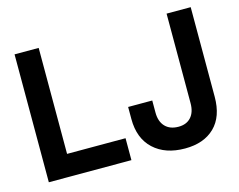

<svg xmlns="http://www.w3.org/2000/svg" viewBox="-99 -851 1265 1015"><g transform="rotate(-15 534.0 -343.0)"><path d="M54 0V-700H186V-120H506V0ZM562 -210V-276H694V-210Q694 -161 720 -133.5Q746 -106 793 -106Q837 -106 861.5 -133.5Q886 -161 886 -210V-700H1018V-210Q1018 -101 959 -43.5Q900 14 797 14Q689 14 625.5 -45Q562 -104 562 -210Z"/></g></svg>

Font: Space Grotesk Frontify
Style: Bold
Weight: 700
Designer: Florian Karsten
Version: Version 2.000